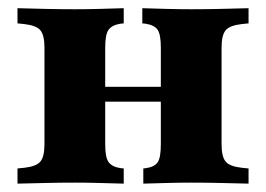

<svg xmlns="http://www.w3.org/2000/svg" viewBox="-20 -439 636 459"><path d="M437.1 -2.4Q407.3 -2.4 380.6 -1.6Q354 -0.8 322.6 0V-36.3L329.8 -37.1Q350 -40.3 357.3 -51.6Q364.5 -62.9 364.5 -94.4V-209.7H509.7V-94.4Q509.7 -64.5 519.4 -52.8Q529 -41.1 558.1 -37.9L574.2 -36.3V0Q537.9 -0.8 506 -1.6Q474.2 -2.4 437.1 -2.4ZM158.9 -2.4Q122.6 -2.4 90.3 -1.6Q58.1 -0.8 21.8 0V-36.3L37.9 -37.9Q66.9 -41.1 76.6 -52.8Q86.3 -64.5 86.3 -94.4V-325Q86.3 -354.8 76.6 -366.5Q66.9 -378.2 37.9 -381.5L21.8 -383.1V-419.4Q58.1 -418.5 90.3 -417.7Q122.6 -416.9 158.9 -416.9Q189.5 -416.9 216.5 -417.7Q243.5 -418.5 275.8 -419.4V-383.1L267.7 -382.3Q247.6 -379 239.5 -367.7Q231.5 -356.5 231.5 -325V-94.4Q231.5 -62.9 239.5 -51.6Q247.6 -40.3 267.7 -37.1L275.8 -36.3V0Q243.5 -0.8 216.5 -1.6Q189.5 -2.4 158.9 -2.4ZM364.5 -209.7V-325Q364.5 -356.5 356.9 -367.7Q349.2 -379 328.2 -382.3L320.2 -383.1V-419.4Q352.4 -418.5 379.4 -417.7Q406.5 -416.9 437.1 -416.9Q474.2 -416.9 506 -417.7Q537.9 -418.5 574.2 -419.4V-383.1L558.1 -381.5Q529 -378.2 519.4 -366.5Q509.7 -354.8 509.7 -325V-209.7ZM173.4 -196V-231.5H422.6V-196Z"/></svg>

Font: Playfair 9pt Black
Style: Regular
Weight: 900
Designer: Claus Eggers Sørensen
Foundry: Claus Eggers Sørensen
Version: Version 2.203